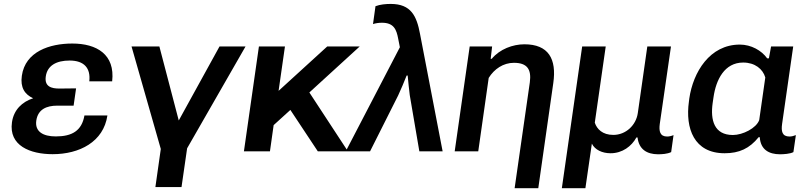

<svg xmlns="http://www.w3.org/2000/svg" viewBox="-20 -778 4138 987"><path d="M250.5 14.6C388.7 14.6 512.2 -48.8 532.2 -184.6H414.1C400.4 -105.5 350.1 -76.7 266.6 -76.7C201.2 -76.7 158.7 -101.6 166.5 -157.7C174.8 -216.3 219.7 -234.9 274.4 -234.9H358.4L371.1 -323.7L287.1 -322.8C243.7 -322.3 208 -333 215.3 -384.8C223.1 -440.9 269.5 -466.8 337.9 -466.8C412.1 -466.8 446.8 -428.2 439 -359.9H556.6C572.3 -498 477.5 -554.2 351.6 -554.2C234.9 -554.2 109.9 -512.7 92.3 -388.7C83.5 -327.6 107.4 -292.5 150.4 -272.9C94.7 -254.9 50.8 -214.4 41.5 -149.4C24.4 -29.3 134.8 14.6 250.5 14.6Z M913.1 183.6 941.9 -15.6 1242.2 -539.1H1108.4L898.9 -158.7L799.3 -539.1H656.2L806.6 -12.2L778.8 183.6Z M1829.1 -539.1H1662.1L1412.1 -311L1444.8 -539.1H1311L1233.9 0H1367.7L1386.7 -134.8L1472.7 -212.9L1613.8 0H1768.6L1570.3 -302.7Z M1757.3 0H1882.3L2026.9 -287.6C2042 -319.8 2057.1 -356.4 2070.3 -389.6H2075.7C2079.1 -357.4 2082 -320.8 2086.4 -289.1L2135.7 0H2255.4L2139.2 -603.5C2122.1 -695.3 2093.3 -757.8 1988.8 -757.8C1964.4 -757.8 1934.1 -755.4 1910.2 -746.1L1897.5 -654.3C1911.1 -658.7 1927.2 -661.1 1943.4 -661.1C2004.4 -661.1 2018.1 -626.5 2026.9 -579.1L2035.6 -535.2Z M2625.5 189.5H2747.1L2824.2 -350.6C2842.3 -475.6 2799.3 -550.3 2675.8 -550.3C2616.2 -550.3 2548.8 -525.4 2507.8 -475.6H2502.4L2509.8 -539.1H2394.5L2317.4 0H2438.5L2492.2 -377.4C2520.5 -423.3 2567.4 -455.1 2621.6 -455.1C2689.5 -455.1 2712.9 -422.4 2703.6 -354.5Z M2868.2 189.5H2989.3L3022.5 -39.6C3038.1 -7.8 3075.7 9.8 3118.7 9.8C3179.2 9.8 3226.6 -25.9 3251.5 -71.3H3257.3C3264.6 -10.3 3305.2 14.6 3361.8 15.1C3382.3 15.1 3410.2 13.7 3430.2 3.9L3442.4 -83.5C3431.2 -78.6 3419.4 -76.2 3409.2 -76.2C3372.6 -76.2 3366.7 -104 3371.6 -140.6L3429.2 -539.1H3307.6L3258.8 -197.3C3250 -134.3 3197.3 -84.5 3132.8 -84.5C3077.1 -84.5 3048.3 -114.7 3037.6 -147.5L3093.8 -539.1H2972.7Z M3705.1 9.8C3779.8 9.8 3833 -14.6 3879.9 -72.8H3885.7C3889.6 -8.8 3933.1 15.1 3989.7 15.1C4007.3 15.1 4042 13.2 4058.6 3.9L4071.3 -83.5C4060.1 -79.1 4049.3 -76.2 4038.6 -76.2C4000.5 -76.2 3995.1 -103 4000.5 -141.1L4057.6 -539.1H3943.8L3932.6 -478H3923.8C3895 -518.6 3841.3 -548.8 3783.2 -548.8C3628.4 -548.8 3543 -407.2 3523.4 -271.5L3521.5 -256.3C3502 -117.7 3547.9 9.8 3705.1 9.8ZM3747.6 -84C3651.4 -84 3630.9 -160.2 3643.6 -249L3647.9 -278.3C3660.6 -367.7 3704.1 -456.5 3800.3 -456.5C3860.8 -456.5 3901.4 -423.3 3914.1 -379.9L3882.8 -160.6C3867.7 -119.1 3798.3 -84 3747.6 -84Z"/></svg>

Font: Winston SemiBold
Style: Italic
Weight: 600
Italic angle: -8.13011°
Designer: Vernon Adams, Kim Jin-seong, David Berlow, Cristiano Sobral
Foundry: The Winston Project Authors
Version: Version 3.004